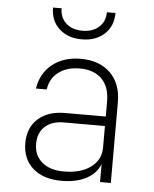

<svg xmlns="http://www.w3.org/2000/svg" viewBox="-55 -831 710 888"><g transform="rotate(5 300.0 -387.5)"><path d="M492 -375V0H442V-84Q426 -40 379 -15Q332 10 264 10Q179 10 130.5 -33Q82 -76 82 -150Q82 -221 128 -262.5Q174 -304 253 -304H442V-375Q442 -442 405.5 -478.5Q369 -515 303 -515Q243 -515 204.5 -485.5Q166 -456 159 -405H109Q120 -477 172.5 -518.5Q225 -560 304 -560Q391 -560 441.5 -510.5Q492 -461 492 -375ZM442 -160V-260H252Q196 -260 164 -231Q132 -202 132 -150Q132 -97 169 -65.5Q206 -34 270 -34Q349 -34 395.5 -68.5Q442 -103 442 -160ZM155 -785H195Q195 -742 223.5 -716Q252 -690 299 -690Q347 -690 376 -716Q405 -742 405 -785H445Q445 -724 405 -687Q365 -650 300 -650Q235 -650 195 -687Q155 -724 155 -785Z"/></g></svg>

Font: JetBrains Mono Extra Light
Style: Regular
Weight: 200
Monospace: yes
Designer: Philipp Nurullin, Konstantin Bulenkov
Foundry: JetBrains
Version: 2.002